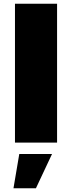

<svg xmlns="http://www.w3.org/2000/svg" viewBox="-20 -762 385 1026"><path d="M60 -742H285V0H60ZM83 61H258L172 244H52Z"/></svg>

Font: Gontserrat Black
Style: Regular
Weight: 900
Designer: Julieta Ulanovsky
Foundry: Julieta Ulanovsky
Version: Version 6.001